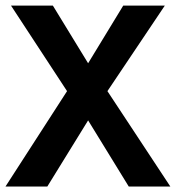

<svg xmlns="http://www.w3.org/2000/svg" viewBox="-20 -679 640 699"><path d="M448.7 0 300.8 -240.7 152.3 0H0L224.1 -347.2L20 -658.7H172.4L300.8 -448.7L428.7 -658.7H580.1L371.1 -347.2L600.1 0Z"/></svg>

Font: Cousine
Style: Bold
Weight: 700
Monospace: yes
Designer: Steve Matteson
Foundry: Ascender Corporation
Version: Version 1.20